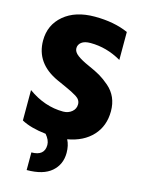

<svg xmlns="http://www.w3.org/2000/svg" viewBox="-155 -874 928 1263"><g transform="rotate(15 309.0 -242.5)"><path d="M40 -548.8Q40 -655.3 118.7 -721.7Q197.3 -788.1 329.1 -788.1Q460.9 -788.1 557.6 -745.1V-554.7Q456.1 -613.3 346.7 -613.3Q305.7 -613.3 285.2 -597.2Q264.6 -581.1 264.6 -556.2Q264.6 -531.2 293 -509.8Q321.3 -488.3 372.6 -465.8Q423.8 -443.4 454.6 -425.3Q485.4 -407.2 520.5 -377Q591.8 -315.4 591.8 -214.4Q591.8 -113.3 530.3 -46.9Q468.8 19.5 361.3 38.1Q380.9 75.2 380.9 126Q380.9 205.1 324.7 253.9Q268.6 302.7 156.2 302.7V182.6Q245.1 182.6 245.1 108.4Q245.1 75.2 214.8 40Q110.4 28.3 47.9 -5.9V-212.9Q162.1 -130.9 288.1 -130.9Q322.3 -130.9 346.7 -150.9Q371.1 -170.9 371.1 -202.1Q371.1 -233.4 339.4 -252.9Q307.6 -272.5 263.2 -292Q218.8 -311.5 200.2 -320.3Q40 -393.6 40 -548.8Z"/></g></svg>

Font: GenEi M Gothic v2 Black
Style: Regular
Weight: 900
Version: Version 2.0